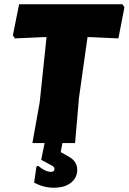

<svg xmlns="http://www.w3.org/2000/svg" viewBox="-20 -667 600 895"><path d="M271 0 263 42 297 61Q340 84 340 124Q340 161 311 184.5Q282 208 231 208Q182 208 139 184L150 109L158 106Q191 134 218 134Q234 134 234 120Q234 111 222 105L172 78L188 0H131L165 -190L197 -494H184L50 -488L40 -502L69 -647H551L560 -633L532 -488L401 -494H388L348 -210L330 0Z"/></svg>

Font: Alegreya Sans Black
Style: Italic
Weight: 900
Italic angle: -7°
Designer: Juan Pablo del Peral
Foundry: Huerta Tipografica
Version: Version 2.007